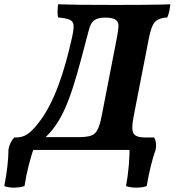

<svg xmlns="http://www.w3.org/2000/svg" viewBox="-80 -699 821 895"><path d="M-15.7 0 -4 -58.3Q24.8 -58.3 47.2 -73.2Q69.6 -88.1 96.3 -121.9Q126.2 -159.4 149.9 -205Q173.5 -250.6 192.4 -301.7Q211.3 -352.7 226.6 -407.4Q241.8 -462.1 254.3 -517.8Q263.9 -559.5 263.1 -579Q262.4 -598.6 246.1 -606.4Q229.8 -614.2 190.6 -617.7Q188.1 -630.4 188.4 -646.6Q188.6 -662.9 190.6 -679Q226.3 -677.5 291.7 -676.7Q357.1 -676 455.6 -676Q534.6 -676 584.2 -676.5Q633.9 -677 664.3 -677.5Q694.8 -678 713.8 -679Q712.2 -662.3 709.2 -647.2Q706.2 -632 699.6 -617.7Q672.6 -615.7 656.3 -607.4Q640.1 -599.2 630.9 -578.8Q621.6 -558.5 613.6 -518.7L543.1 -157.3Q531.5 -98.4 541.5 -78.8Q551.4 -59.2 590.9 -58.3L579.3 0ZM132.8 -59.7H284.5Q323.2 -59.7 343.7 -66.5Q364.2 -73.3 374.9 -94.7Q385.7 -116 393.7 -157.3L463.3 -514.9Q470.3 -551.1 472.2 -572.9Q474 -594.8 461 -605.4Q455.5 -610.4 442.9 -613.7Q430.3 -616.9 410.5 -616.9Q392.7 -616.9 380.5 -613.9Q368.3 -610.9 358.4 -603.9Q350.4 -597.9 344.9 -587.9Q339.4 -578 334.7 -560.9Q329.9 -543.8 322.4 -514.9Q299.8 -427.1 280.2 -358.1Q260.6 -289.1 240.1 -234.6Q219.6 -180.1 194 -137.2Q168.5 -94.2 132.8 -59.7ZM507.4 168.5Q516.3 121.8 520.6 69.8Q524.9 17.7 524 -30.7L562.4 -58.3H638.7Q651.7 -34.9 645.7 -1.9Q633.7 31.3 623 75Q612.2 118.8 603.8 168.5Q583 175.7 555.9 175.7Q528.7 175.7 507.4 168.5ZM-60.1 168.5Q-50.1 118.8 -45.4 75Q-40.6 31.3 -40.6 -1.9Q-37.6 -18.7 -31 -32.6Q-24.5 -46.6 -13.4 -58.3H58.1L85.2 -30.7Q67.6 17.7 54.3 69.8Q41.1 121.8 34.2 168.5Q10.8 175.7 -15.5 175.7Q-41.9 175.7 -60.1 168.5Z"/></svg>

Font: Vollkorn
Style: Italic
Weight: 400
Italic angle: -11°
Designer: Friedrich Althausen
Foundry: Friedrich Althausen
Version: Version 5.001